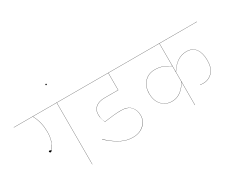

<svg xmlns="http://www.w3.org/2000/svg" viewBox="-124 -1359 2246 1832"><g transform="rotate(-30 999.0 -443.5)"><path d="M606 -678H464V0H462V-678H200Q226 -630 237 -582.5Q248 -535 248 -481Q248 -429 234.5 -387Q221 -345 203.5 -321Q186 -297 178 -297Q173 -297 169 -301.5Q165 -306 165 -311Q165 -318 174 -318Q177 -318 193 -312Q197 -314 210.5 -336Q224 -358 235 -395.5Q246 -433 246 -481Q246 -534 235 -582Q224 -630 198 -678H-10V-680H606Z M455 -880Q455 -887 462 -887Q469 -887 469 -880Q469 -873 462 -873Q455 -873 455 -880Z M750 -383Q750 -344 760 -319Q770 -294 771 -292Q890 -309 954 -309Q1028 -309 1063 -271Q1098 -233 1098 -171Q1098 -138 1079.5 -104.5Q1061 -71 1022.5 -49Q984 -27 929 -27Q865 -27 803.5 -57Q742 -87 662 -158L664 -160Q742 -89 803.5 -59Q865 -29 929 -29Q984 -29 1021.5 -51Q1059 -73 1077.5 -106Q1096 -139 1096 -171Q1096 -233 1062 -270Q1028 -307 954 -307Q889 -307 770 -290Q761 -312 754.5 -333Q748 -354 748 -383Q748 -434 783.5 -462.5Q819 -491 883 -491H1030V-678H586V-680H1190V-678H1032V-489H883Q820 -489 785 -461Q750 -433 750 -383Z M1595 -366Q1670 -484 1777 -484Q1843 -484 1877 -438.5Q1911 -393 1911 -310Q1911 -224 1869 -181Q1827 -138 1764 -138Q1749 -138 1732 -141V-143Q1749 -140 1764 -140Q1826 -140 1867.5 -182.5Q1909 -225 1909 -310Q1909 -392 1876 -437Q1843 -482 1777 -482Q1670 -482 1595 -363V0H1593V-257Q1567 -205 1523.5 -171.5Q1480 -138 1425 -138Q1355 -138 1312 -186Q1269 -234 1269 -312Q1269 -388 1313 -436.5Q1357 -485 1430 -485Q1475 -485 1511.5 -472Q1548 -459 1593 -431V-678H1170V-680H2008V-678H1595ZM1593 -429Q1548 -457 1511.5 -470Q1475 -483 1430 -483Q1358 -483 1314.5 -435Q1271 -387 1271 -312Q1271 -235 1313 -187.5Q1355 -140 1425 -140Q1480 -140 1524 -174.5Q1568 -209 1593 -261Z"/></g></svg>

Font: FiraGO Two
Style: Regular
Weight: 100
Designer: bBox Type
Foundry: bBox Type GmbH
Version: Version 1.001